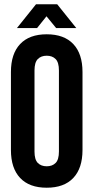

<svg xmlns="http://www.w3.org/2000/svg" viewBox="-20 -868 436 896"><path d="M141 -161Q141 -123 156.5 -107.5Q172 -92 198 -92Q224 -92 239.5 -107.5Q255 -123 255 -161V-539Q255 -577 239.5 -592.5Q224 -608 198 -608Q172 -608 156.5 -592.5Q141 -577 141 -539ZM31 -532Q31 -617 74 -662.5Q117 -708 198 -708Q279 -708 322 -662.5Q365 -617 365 -532V-168Q365 -83 322 -37.5Q279 8 198 8Q117 8 74 -37.5Q31 -83 31 -168ZM59 -737 148 -848H247L336 -737H242L197 -792L153 -737Z"/></svg>

Font: BebasNeueW03-Regular
Style: Regular
Weight: 400
Designer: Ryoichi Tsunekawa
Foundry: Ryoichi Tsunekawa
Version: Version 1.30